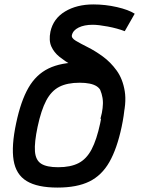

<svg xmlns="http://www.w3.org/2000/svg" viewBox="-20 -834 640 868"><path d="M240 14Q149 14 100.5 -15.5Q52 -45 41.5 -109.5Q31 -174 53 -277Q74 -377 108.5 -437Q143 -497 199.5 -524.5Q256 -552 343 -552Q435 -552 483 -522.5Q531 -493 541.5 -429Q552 -365 530 -261Q509 -162 474.5 -101.5Q440 -41 384 -13.5Q328 14 240 14ZM243 -78Q299 -78 335 -96.5Q371 -115 394 -158.5Q417 -202 433 -277Q448 -348 445 -388Q442 -428 417 -444Q392 -460 340 -460Q284 -460 248 -441.5Q212 -423 189 -379.5Q166 -336 150 -261Q135 -190 138 -150Q141 -110 166 -94Q191 -78 243 -78ZM434 -297Q450 -353 443.5 -391.5Q437 -430 415.5 -456.5Q394 -483 364.5 -502.5Q335 -522 304.5 -539.5Q274 -557 249 -577Q224 -597 212 -624Q200 -651 208 -691Q221 -750 274 -782Q327 -814 402 -814Q456 -814 508.5 -802Q561 -790 589 -772L544 -693Q510 -706 467.5 -714Q425 -722 399 -722Q361 -722 335.5 -709.5Q310 -697 305 -675Q302 -662 323 -649.5Q344 -637 377 -620.5Q410 -604 445 -578.5Q480 -553 507.5 -515Q535 -477 544 -421.5Q553 -366 532 -289Z"/></svg>

Font: Victor Mono Thin
Style: Italic
Weight: 100
Italic angle: -12°
Monospace: yes
Designer: Rune Bjørnerås
Version: Version 1.561;gftools[0.9.30]